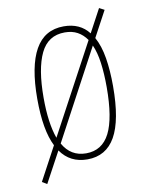

<svg xmlns="http://www.w3.org/2000/svg" viewBox="-78 -707 593 777"><g transform="rotate(-10 219.0 -318.5)"><path d="M384 -330Q384 -190 346 -123Q308 -56 231 -56Q160 -56 121 -112L53 14L33 2L107 -136Q73 -203 73 -332Q73 -466 111.5 -534.5Q150 -603 229 -603Q296 -603 332 -556L383 -651L404 -640L347 -534Q367 -498 375.5 -446.5Q384 -395 384 -330ZM99 -332Q99 -228 122 -164L319 -531Q303 -554 281 -566Q259 -578 229 -578Q160 -578 129.5 -514.5Q99 -451 99 -332ZM358 -331Q358 -386 352 -430.5Q346 -475 332 -506L135 -138Q167 -81 230 -81Q296 -81 327 -142Q358 -203 358 -331Z"/></g></svg>

Font: Noto Sans Malayalam UI ExtraCondensed Thin
Style: Regular
Weight: 100
Width: 2
Designer: Jelle Bosma - Monotype Design Team
Foundry: Monotype Imaging Inc.
Version: Version 2.104; ttfautohint (v1.8.4.7-5d5b)